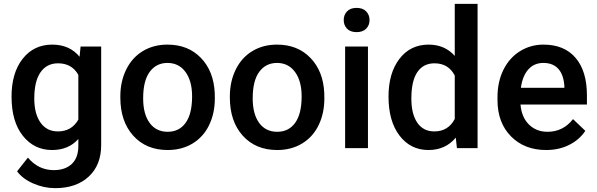

<svg xmlns="http://www.w3.org/2000/svg" viewBox="-20 -770 3102 998"><path d="M40 -268.1Q40 -391.1 97.9 -464.6Q155.8 -538.1 251.5 -538.1Q341.8 -538.1 393.6 -475.1L398.9 -528.3H505.9V-16.1Q505.9 87.9 441.2 147.9Q376.5 208 266.6 208Q208.5 208 153.1 183.8Q97.7 159.7 68.8 120.6L125 49.3Q179.7 114.3 259.8 114.3Q318.8 114.3 353 82.3Q387.2 50.3 387.2 -11.7V-47.4Q335.9 9.8 250.5 9.8Q157.7 9.8 98.9 -64Q40 -137.7 40 -268.1ZM158.2 -257.8Q158.2 -178.2 190.7 -132.6Q223.1 -86.9 280.8 -86.9Q352.5 -86.9 387.2 -148.4V-380.9Q353.5 -440.9 281.7 -440.9Q223.1 -440.9 190.7 -394.5Q158.2 -348.1 158.2 -257.8Z M605.5 -269Q605.5 -346.7 636.2 -408.9Q667 -471.2 722.7 -504.6Q778.3 -538.1 850.6 -538.1Q957.5 -538.1 1024.2 -469.2Q1090.8 -400.4 1096.2 -286.6L1096.7 -258.8Q1096.7 -180.7 1066.7 -119.1Q1036.6 -57.6 980.7 -23.9Q924.8 9.8 851.6 9.8Q739.7 9.8 672.6 -64.7Q605.5 -139.2 605.5 -263.2ZM724.1 -258.8Q724.1 -177.2 757.8 -131.1Q791.5 -85 851.6 -85Q911.6 -85 945.1 -131.8Q978.5 -178.7 978.5 -269Q978.5 -349.1 944.1 -396Q909.7 -442.9 850.6 -442.9Q792.5 -442.9 758.3 -396.7Q724.1 -350.6 724.1 -258.8Z M1174.8 -269Q1174.8 -346.7 1205.6 -408.9Q1236.3 -471.2 1292 -504.6Q1347.7 -538.1 1419.9 -538.1Q1526.9 -538.1 1593.5 -469.2Q1660.2 -400.4 1665.5 -286.6L1666 -258.8Q1666 -180.7 1636 -119.1Q1606 -57.6 1550 -23.9Q1494.1 9.8 1420.9 9.8Q1309.1 9.8 1241.9 -64.7Q1174.8 -139.2 1174.8 -263.2ZM1293.5 -258.8Q1293.5 -177.2 1327.1 -131.1Q1360.8 -85 1420.9 -85Q1481 -85 1514.4 -131.8Q1547.9 -178.7 1547.9 -269Q1547.9 -349.1 1513.4 -396Q1479 -442.9 1419.9 -442.9Q1361.8 -442.9 1327.6 -396.7Q1293.5 -350.6 1293.5 -258.8Z M1892.6 0H1773.9V-528.3H1892.6ZM1766.6 -665.5Q1766.6 -692.9 1783.9 -710.9Q1801.3 -729 1833.5 -729Q1865.7 -729 1883.3 -710.9Q1900.9 -692.9 1900.9 -665.5Q1900.9 -638.7 1883.3 -620.8Q1865.7 -603 1833.5 -603Q1801.3 -603 1783.9 -620.8Q1766.6 -638.7 1766.6 -665.5Z M1999.5 -268.1Q1999.5 -390.1 2056.2 -464.1Q2112.8 -538.1 2208 -538.1Q2292 -538.1 2343.8 -479.5V-750H2462.4V0H2355L2349.1 -54.7Q2295.9 9.8 2207 9.8Q2114.3 9.8 2056.9 -64.9Q1999.5 -139.6 1999.5 -268.1ZM2118.2 -257.8Q2118.2 -177.2 2149.2 -132.1Q2180.2 -86.9 2237.3 -86.9Q2310.1 -86.9 2343.8 -151.9V-377.4Q2311 -440.9 2238.3 -440.9Q2180.7 -440.9 2149.4 -395.3Q2118.2 -349.6 2118.2 -257.8Z M2818.8 9.8Q2706.1 9.8 2636 -61.3Q2565.9 -132.3 2565.9 -250.5V-265.1Q2565.9 -344.2 2596.4 -406.5Q2627 -468.8 2682.1 -503.4Q2737.3 -538.1 2805.2 -538.1Q2913.1 -538.1 2971.9 -469.2Q3030.8 -400.4 3030.8 -274.4V-226.6H2685.5Q2690.9 -161.1 2729.2 -123Q2767.6 -85 2825.7 -85Q2907.2 -85 2958.5 -150.9L3022.5 -89.8Q2990.7 -42.5 2937.7 -16.4Q2884.8 9.8 2818.8 9.8ZM2804.7 -442.9Q2755.9 -442.9 2725.8 -408.7Q2695.8 -374.5 2687.5 -313.5H2913.6V-322.3Q2909.7 -381.8 2881.8 -412.4Q2854 -442.9 2804.7 -442.9Z"/></svg>

Font: Shabnam Medium FD
Style: Medium-FD
Weight: 500
Foundry: DejaVu fonts team - Redesigned by Saber Rastikerdar - Based on Vazir font
Version: Version 5.0.0